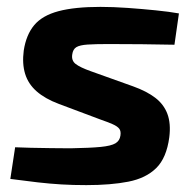

<svg xmlns="http://www.w3.org/2000/svg" viewBox="-20 -527 569 558"><path d="M272 -507Q309 -507 351 -504Q393 -501 432.5 -497Q472 -493 500 -488L487 -397Q439 -398 391.5 -398.5Q344 -399 295 -399Q257 -399 234.5 -397.5Q212 -396 202 -390Q192 -384 190 -369Q187 -351 200 -341Q213 -331 244 -320L367 -276Q406 -262 431 -243Q456 -224 466.5 -196Q477 -168 472 -128Q464 -68 434 -38.5Q404 -9 353 1Q302 11 231 11Q192 11 158.5 9Q125 7 90 3Q55 -1 10 -7L24 -99Q42 -98 69.5 -97.5Q97 -97 127.5 -96.5Q158 -96 185 -96Q242 -97 272.5 -100Q303 -103 315.5 -110.5Q328 -118 330 -133Q332 -146 326.5 -153Q321 -160 307.5 -166Q294 -172 271 -180L151 -225Q111 -240 86.5 -261.5Q62 -283 53 -312.5Q44 -342 49 -380Q56 -426 79.5 -454Q103 -482 150 -494.5Q197 -507 272 -507Z"/></svg>

Font: Exo 2
Style: Bold Italic
Weight: 700
Italic angle: -8°
Designer: Natanael Gama
Foundry: Natanael Gama
Version: Version 2.010